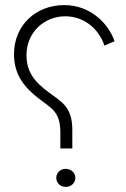

<svg xmlns="http://www.w3.org/2000/svg" viewBox="-20 -756 495 754"><path d="M264 -173V-246C264 -341 217 -358 168 -396C120 -432 84 -470 84 -540C84 -628 153 -692 236 -692C310 -692 368 -643 390 -577L430 -594C406 -663 336 -736 232 -736C121 -736 35 -657 35 -543C35 -462 76 -413 131 -370C179 -332 217 -320 217 -236V-173ZM238 -22C259 -22 276 -37 276 -58C276 -77 259 -93 238 -93C217 -93 201 -77 201 -58C201 -37 217 -22 238 -22Z"/></svg>

Font: Sulaf Light
Style: Regular
Weight: 300
Designer: Bandar Raffah (Arabic) and Santiago Orozco (Latin)
Foundry: Caramella and Typemade
Version: Version 1.005;PS 001.005;hotconv 1.0.88;makeotf.lib2.5.64775